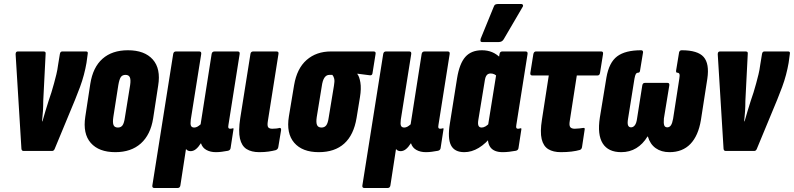

<svg xmlns="http://www.w3.org/2000/svg" viewBox="-20 -754 3966 959"><path d="M98 0Q88 0 87 -11L58 -483Q58 -497 69 -497H197Q209 -497 208 -487L196 -250Q196 -224 194.5 -199Q193 -174 190 -148H192Q199 -174 207 -199.5Q215 -225 223 -251L237 -293Q244 -316 250 -338Q256 -360 261.5 -382.5Q267 -405 270 -429L279 -484Q281 -497 291 -497H410Q421 -497 418 -484L412 -440Q407 -411 399 -380.5Q391 -350 379.5 -319Q368 -288 355 -256L253 -10Q249 0 240 0Z M556 6Q474 6 433.5 -40Q393 -86 406 -171L431 -335Q444 -418 492 -460.5Q540 -503 619 -503Q702 -503 743 -457Q784 -411 770 -326L745 -163Q732 -81 683.5 -37.5Q635 6 556 6ZM569 -117Q584 -117 592 -128Q600 -139 604 -168L630 -329Q634 -356 628.5 -368Q623 -380 607 -380Q591 -380 583.5 -369Q576 -358 571 -329L546 -169Q542 -142 547 -129.5Q552 -117 569 -117Z M751 185Q739 185 741 172L845 -484Q847 -497 859 -497H975Q987 -497 985 -484L933 -157Q930 -134 934 -125.5Q938 -117 950 -117Q958 -117 965.5 -121Q973 -125 982 -133L1037 -484Q1039 -497 1052 -497H1167Q1179 -497 1177 -484L1121 -130Q1119 -119 1121 -115Q1123 -111 1129 -111Q1133 -111 1135.5 -111.5Q1138 -112 1142 -113Q1148 -115 1146 -107L1132 -16Q1131 -4 1119 -1Q1102 2 1088 4Q1074 6 1058 6Q1031 6 1011 -5Q991 -16 984 -38H983Q971 -19 958.5 -9Q946 1 932 1Q924 1 918 -2Q912 -5 909 -10L881 172Q879 185 867 185Z M1275 6Q1236 6 1211.5 -9.5Q1187 -25 1178.5 -62Q1170 -99 1180 -164L1231 -485Q1233 -497 1245 -497H1361Q1373 -497 1371 -485L1318 -150Q1314 -126 1319.5 -118.5Q1325 -111 1340 -111Q1349 -111 1359 -112Q1369 -113 1376 -115Q1385 -116 1384 -104L1370 -19Q1368 -8 1357 -4Q1342 0 1321.5 3Q1301 6 1275 6Z M1572 6Q1490 6 1449.5 -41Q1409 -88 1423 -173L1449 -329Q1463 -412 1511.5 -454.5Q1560 -497 1633 -497H1846Q1858 -497 1856 -485L1841 -391Q1840 -376 1827 -378L1765 -386V-384Q1775 -372 1780 -342Q1785 -312 1778 -269L1761 -165Q1747 -80 1699.5 -37Q1652 6 1572 6ZM1586 -117Q1601 -117 1609.5 -128Q1618 -139 1622 -168L1648 -326Q1652 -348 1649.5 -360Q1647 -372 1640 -380H1625Q1610 -380 1600.5 -366Q1591 -352 1587 -322L1562 -169Q1558 -142 1563.5 -129.5Q1569 -117 1586 -117Z M1800 185Q1788 185 1790 172L1894 -484Q1896 -497 1908 -497H2024Q2036 -497 2034 -484L1982 -157Q1979 -134 1983 -125.5Q1987 -117 1999 -117Q2007 -117 2014.5 -121Q2022 -125 2031 -133L2086 -484Q2088 -497 2101 -497H2216Q2228 -497 2226 -484L2170 -130Q2168 -119 2170 -115Q2172 -111 2178 -111Q2182 -111 2184.5 -111.5Q2187 -112 2191 -113Q2197 -115 2195 -107L2181 -16Q2180 -4 2168 -1Q2151 2 2137 4Q2123 6 2107 6Q2080 6 2060 -5Q2040 -16 2033 -38H2032Q2020 -19 2007.5 -9Q1995 1 1981 1Q1973 1 1967 -2Q1961 -5 1958 -10L1930 172Q1928 185 1916 185Z M2299 6Q2250 6 2232.5 -28.5Q2215 -63 2227 -137L2263 -363Q2275 -437 2304.5 -470Q2334 -503 2387 -503Q2415 -503 2438 -493.5Q2461 -484 2483 -462L2467 -368Q2458 -379 2449 -383Q2440 -387 2431 -387Q2423 -387 2417.5 -384Q2412 -381 2408 -374Q2404 -367 2402 -355L2369 -154Q2366 -135 2370 -126Q2374 -117 2386 -117Q2395 -117 2405.5 -123Q2416 -129 2426 -141L2440 -79Q2407 -37 2371.5 -15.5Q2336 6 2299 6ZM2491 6Q2404 6 2419 -91L2421 -104L2416 -117L2465 -422L2469 -447L2475 -484Q2477 -497 2489 -497H2605Q2617 -497 2615 -484L2559 -130Q2557 -119 2559 -115Q2561 -111 2567 -111Q2570 -111 2573 -111.5Q2576 -112 2578 -113Q2586 -115 2584 -107L2570 -16Q2569 -4 2557 -1Q2540 2 2523.5 4Q2507 6 2491 6ZM2389 -544Q2381 -544 2380 -549Q2379 -554 2381 -561L2446 -720Q2449 -729 2454.5 -731.5Q2460 -734 2468 -734H2583Q2590 -734 2592 -728.5Q2594 -723 2589 -717L2496 -558Q2488 -544 2471 -544Z M2781 6Q2743 6 2718.5 -9Q2694 -24 2685.5 -59.5Q2677 -95 2687 -157L2721 -377H2639Q2627 -377 2629 -390L2644 -484Q2647 -497 2657 -497H2983Q2994 -497 2992 -484L2977 -390Q2975 -377 2964 -377H2861L2826 -151Q2822 -128 2828 -119.5Q2834 -111 2851 -111Q2861 -111 2873.5 -112.5Q2886 -114 2893 -115Q2903 -117 2900 -105L2887 -19Q2885 -8 2876 -5Q2859 0 2835 3Q2811 6 2781 6Z M3083 6Q3018 6 2990.5 -37.5Q2963 -81 2976 -166L3009 -367Q3022 -442 3062.5 -472.5Q3103 -503 3182 -503Q3192 -503 3192 -493L3177 -402Q3176 -392 3169 -391Q3160 -391 3156 -384.5Q3152 -378 3149 -361L3117 -161Q3113 -138 3117 -128Q3121 -118 3132 -118Q3143 -118 3151 -128.5Q3159 -139 3162 -162L3188 -327Q3190 -340 3201 -340H3314Q3325 -340 3323 -327L3296 -162Q3294 -139 3297.5 -128.5Q3301 -118 3313 -118Q3324 -118 3331 -128Q3338 -138 3342 -161L3373 -361Q3376 -378 3373.5 -384.5Q3371 -391 3361 -391Q3356 -392 3357 -402L3372 -493Q3375 -503 3385 -503Q3465 -503 3494.5 -469.5Q3524 -436 3513 -361L3481 -155Q3468 -76 3428.5 -35Q3389 6 3324 6Q3283 6 3255 -14Q3227 -34 3216 -72H3214Q3191 -34 3158 -14Q3125 6 3083 6Z M3605 0Q3595 0 3594 -11L3565 -483Q3565 -497 3576 -497H3704Q3716 -497 3715 -487L3703 -250Q3703 -224 3701.5 -199Q3700 -174 3697 -148H3699Q3706 -174 3714 -199.5Q3722 -225 3730 -251L3744 -293Q3751 -316 3757 -338Q3763 -360 3768.5 -382.5Q3774 -405 3777 -429L3786 -484Q3788 -497 3798 -497H3917Q3928 -497 3925 -484L3919 -440Q3914 -411 3906 -380.5Q3898 -350 3886.5 -319Q3875 -288 3862 -256L3760 -10Q3756 0 3747 0Z"/></svg>

Font: Sofia Sans Extra Condensed Black
Style: Italic
Weight: 900
Italic angle: -9°
Version: Version 4.100